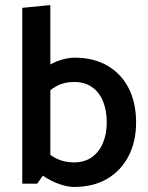

<svg xmlns="http://www.w3.org/2000/svg" viewBox="-20 -726 585 759"><path d="M127 0 179 -73V-706L68 -695V0ZM139 -333Q172 -368 202.5 -385Q233 -402 273 -402Q315 -402 344 -381.5Q373 -361 387.5 -325Q402 -289 402 -241Q402 -197 387 -161Q372 -125 343 -104.5Q314 -84 272 -84Q234 -84 202.5 -99.5Q171 -115 138 -154L105 -76Q124 -49 153.5 -29Q183 -9 215.5 2Q248 13 272 13Q349 13 403.5 -19Q458 -51 488 -108.5Q518 -166 518 -242Q518 -320 488.5 -377.5Q459 -435 404.5 -466.5Q350 -498 275 -498Q248 -498 217.5 -488Q187 -478 158 -458.5Q129 -439 107 -410Z"/></svg>

Font: Catamaran Thin SemiBold
Style: Regular
Weight: 600
Version: Version 2.000